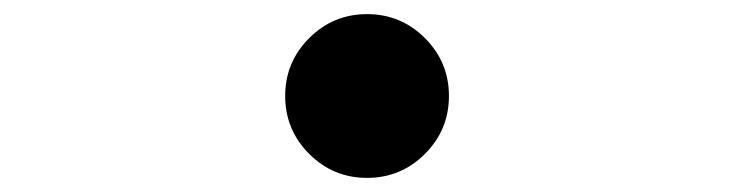

<svg xmlns="http://www.w3.org/2000/svg" viewBox="-20 -516 1040 272"><path d="M418 -462Q452 -496 500 -496Q548 -496 582 -462Q616 -428 616 -380Q616 -332 582 -298Q548 -264 500 -264Q452 -264 418 -298Q384 -332 384 -380Q384 -428 418 -462Z"/></svg>

Font: Swei Half Moon CJK SC
Style: Medium
Weight: 500
Version: Version 2.071